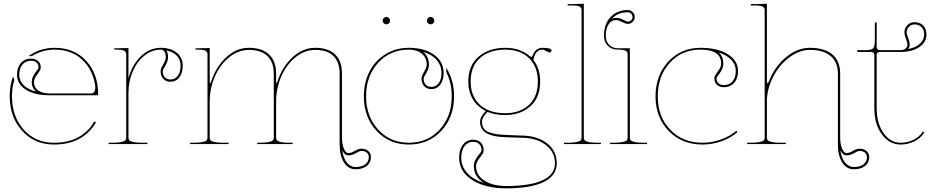

<svg xmlns="http://www.w3.org/2000/svg" viewBox="-20 -782 5067 1042"><path d="M175.8 -285.2Q152.3 -304.7 152.3 -334.5Q152.3 -355.5 161.6 -371.8Q170.9 -388.2 179.9 -398.9Q189 -409.7 189 -417Q189 -432.6 178.5 -442.4Q168 -452.1 148.9 -452.1Q119.6 -452.1 102.1 -431.9Q84.5 -411.6 84.5 -376Q84.5 -344.2 107.9 -320.3Q131.3 -296.4 175.8 -285.2ZM277.3 -522.5Q383.3 -522.5 448 -451.4Q512.7 -380.4 512.7 -270Q512.7 -265.1 507.3 -265.1H245.6Q167.5 -265.1 119.9 -295.7Q72.3 -326.2 72.3 -376Q72.3 -416 93.3 -439.9Q114.3 -463.9 148.9 -463.9Q171.9 -463.9 186.5 -450.9Q201.2 -438 201.2 -417Q201.2 -404.3 191.9 -392.1Q182.6 -379.9 173.6 -365.7Q164.6 -351.6 164.6 -334.5Q164.6 -307.6 187.3 -291.3Q210 -274.9 247.1 -274.9H474.6Q497.1 -274.9 497.1 -309.1Q497.1 -317.4 495.6 -324.2Q480.5 -409.7 422.6 -461.2Q364.7 -512.7 277.3 -512.7Q209 -512.7 153.3 -477.5H134.3Q196.8 -522.5 277.3 -522.5ZM50.8 -366.2 58.1 -349.1Q44.9 -306.6 44.9 -259.8Q44.9 -149.9 108.6 -78.6Q172.4 -7.3 272.5 -7.3Q353 -7.3 407.5 -38.6Q461.9 -69.8 492.2 -123L501 -118.2Q469.7 -62.5 412.6 -30Q355.5 2.4 272.5 2.4Q167.5 2.4 100.1 -72Q32.7 -146.5 32.7 -259.8Q32.7 -318.4 50.8 -366.2Z M882.8 -507.8Q892.1 -494.1 892.1 -473.1Q892.1 -456.1 885 -440.7Q877.9 -425.3 870.6 -413.8Q863.3 -402.3 863.3 -395.5Q863.3 -374.5 874.5 -362.5Q885.7 -350.6 905.3 -350.6Q929.7 -350.6 944.8 -370.4Q960 -390.1 960 -426.3Q960 -458 939.9 -479.5Q919.9 -501 882.8 -507.8ZM600.1 -520H612.3L677.2 -521.5V-356.4Q695.8 -428.7 743.4 -475.6Q791 -522.5 853 -522.5Q906.2 -522.5 939 -496.1Q971.7 -469.7 971.7 -426.3Q971.7 -386.2 953.6 -362.3Q935.5 -338.4 905.3 -338.4Q880.9 -338.4 866.2 -354Q851.6 -369.6 851.6 -395.5Q851.6 -408.2 865.7 -432.4Q879.9 -456.5 879.9 -473.1Q879.9 -490.7 872.6 -501.7Q865.2 -512.7 853 -512.7Q804.2 -512.7 763.4 -480Q722.7 -447.3 700 -393.3Q677.2 -339.4 677.2 -277.3V-35.2Q677.2 -26.4 681.4 -21Q685.5 -15.6 702.9 -11.5Q720.2 -7.3 752.4 -7.3H779.8V0H569.8V-7.3H589.8Q622.1 -7.3 639.4 -11.5Q656.7 -15.6 660.9 -21Q665 -26.4 665 -35.2V-487.3Q665 -501.5 653.1 -507.1Q641.1 -512.7 612.3 -512.7H600.1Z M1837.4 33.7Q1843.3 77.1 1862.8 100.8Q1882.3 124.5 1909.7 124.5Q1943.4 124.5 1962.4 109.6Q1981.4 94.7 1981.4 71.3Q1981.4 55.7 1970.7 46.4Q1960 37.1 1940.4 37.1Q1931.6 37.1 1911.6 49.1Q1891.6 61 1870.1 61Q1850.6 61 1837.4 33.7ZM1041 -520H1053.2L1118.2 -521.5V-344.7Q1118.2 -330.1 1120.6 -330.1Q1123.5 -330.1 1127 -342.8Q1153.3 -421.4 1208.3 -471.9Q1263.2 -522.5 1331.1 -522.5Q1401.9 -522.5 1440.2 -486.3Q1478.5 -450.2 1478.5 -382.3V-344.7Q1478.5 -330.1 1481 -330.1Q1482.9 -330.1 1486.8 -343.3Q1513.2 -421.4 1568.4 -471.9Q1623.5 -522.5 1690.9 -522.5Q1761.7 -522.5 1798.8 -486.6Q1835.9 -450.7 1835.9 -382.3V-38.1Q1835.9 0 1846.2 24.4Q1856.4 48.8 1870.1 48.8Q1885.3 48.8 1905.5 36.9Q1925.8 24.9 1940.4 24.9Q1964.4 24.9 1978.8 37.6Q1993.2 50.3 1993.2 71.3Q1993.2 100.6 1970.2 118.7Q1947.3 136.7 1909.7 136.7Q1870.6 136.7 1846.9 99.9Q1823.2 63 1823.2 2.4V-380.9Q1823.2 -444.8 1789.8 -478Q1756.3 -511.2 1690.9 -511.2Q1633.3 -511.2 1584 -471.4Q1534.7 -431.6 1506.6 -367.2Q1478.5 -302.7 1478.5 -231V-35.2Q1478.5 -28.8 1480.7 -24.4Q1482.9 -20 1490 -15.9Q1497.1 -11.7 1512.9 -9.5Q1528.8 -7.3 1553.2 -7.3H1568.4V0H1376V-7.3H1390.6Q1422.9 -7.3 1440.2 -11.5Q1457.5 -15.6 1461.7 -21Q1465.8 -26.4 1465.8 -35.2V-380.9Q1465.8 -444.3 1431.4 -477.8Q1397 -511.2 1331.1 -511.2Q1273.4 -511.2 1224.1 -471.4Q1174.8 -431.6 1146.5 -367.2Q1118.2 -302.7 1118.2 -231V-35.2Q1118.2 -26.4 1122.3 -21Q1126.5 -15.6 1143.8 -11.5Q1161.1 -7.3 1193.4 -7.3H1220.7V0H1010.7V-7.3H1030.8Q1063 -7.3 1080.3 -11.5Q1097.7 -15.6 1101.8 -21Q1106 -26.4 1106 -35.2V-487.3Q1106 -501.5 1094 -507.1Q1082 -512.7 1053.2 -512.7H1041Z M2062.5 -655.8Q2056.6 -661.6 2056.6 -669.9Q2056.6 -678.2 2062.5 -684.1Q2068.4 -689.9 2076.7 -689.9Q2085 -689.9 2090.8 -684.1Q2096.7 -678.2 2096.7 -669.9Q2096.7 -661.6 2090.8 -655.8Q2085 -649.9 2076.7 -649.9Q2068.4 -649.9 2062.5 -655.8ZM2302.7 -655.8Q2296.9 -661.6 2296.9 -669.9Q2296.9 -678.2 2302.7 -684.1Q2308.6 -689.9 2316.9 -689.9Q2325.2 -689.9 2331.1 -684.1Q2336.9 -678.2 2336.9 -669.9Q2336.9 -661.6 2331.1 -655.8Q2325.2 -649.9 2316.9 -649.9Q2308.6 -649.9 2302.7 -655.8ZM2276.4 -500.5Q2307.1 -475.6 2308.1 -433.1Q2308.1 -416 2301 -400.6Q2293.9 -385.3 2286.6 -373.8Q2279.3 -362.3 2279.3 -355.5Q2279.3 -334.5 2290.5 -322.5Q2301.8 -310.5 2321.3 -310.5Q2345.7 -310.5 2360.8 -330.3Q2376 -350.1 2376 -386.2Q2375.5 -426.8 2349.9 -456.5Q2324.2 -486.3 2276.4 -500.5ZM2199.2 -522.5Q2283.7 -522.5 2335.4 -485.1Q2387.2 -447.8 2387.7 -386.7Q2387.7 -346.7 2369.4 -322.5Q2351.1 -298.3 2321.3 -298.3Q2296.9 -298.3 2282.2 -314Q2267.6 -329.6 2267.6 -355.5Q2267.6 -368.2 2281.7 -392.3Q2295.9 -416.5 2295.9 -433.1Q2295.4 -468.8 2269 -490.7Q2242.7 -512.7 2199.2 -512.7Q2097.7 -512.7 2032.2 -441.2Q1966.8 -369.6 1966.8 -259.8Q1966.8 -149.9 2032.5 -78.6Q2098.1 -7.3 2199.2 -7.3Q2300.3 -7.3 2366 -78.6Q2431.6 -149.9 2431.6 -259.8Q2431.6 -332 2402.3 -389.2L2401.9 -414.1Q2444.3 -346.7 2444.3 -259.8Q2444.3 -146 2375 -71.8Q2305.7 2.4 2199.2 2.4Q2092.8 2.4 2023.7 -71.8Q1954.6 -146 1954.6 -259.8Q1954.6 -335 1985.8 -394.8Q2017.1 -454.6 2073 -488.5Q2128.9 -522.5 2199.2 -522.5Z M2607.4 211.4Q2551.8 178.2 2551.8 120.6Q2551.8 99.1 2562.3 81.5Q2572.8 64 2583 52.2Q2593.3 40.5 2593.3 33.2Q2593.3 12.2 2581.1 0Q2568.8 -12.2 2547.9 -12.2Q2519 -12.2 2501.2 10.7Q2483.4 33.7 2483.4 74.2Q2483.4 121.1 2515.6 157Q2547.9 192.9 2607.4 211.4ZM2721.7 -522.5Q2802.7 -522.5 2853.5 -478.5Q2859.9 -473.1 2863.8 -473.1Q2867.7 -473.1 2870.6 -480Q2885.3 -522 2923.8 -522.5Q2973.1 -522.5 2973.1 -508.3Q2973.1 -503.4 2970.2 -500.2Q2967.3 -497.1 2962.9 -497.1Q2956.5 -497.1 2944.3 -504.9Q2932.1 -512.7 2922.9 -512.7Q2904.3 -512.7 2891.4 -497.8Q2878.4 -482.9 2875 -456.1Q2911.6 -409.7 2911.6 -339.8Q2911.6 -252.9 2858.4 -205.3Q2805.2 -157.7 2721.7 -157.7Q2666 -157.7 2626 -174.8Q2595.7 -145.5 2595.7 -121.6Q2595.7 -103 2602.1 -90.8Q2606.9 -81.5 2615.2 -74.7Q2623.5 -67.9 2637 -63.5Q2650.4 -59.1 2662.1 -56.2Q2673.8 -53.2 2694.3 -51.8Q2714.8 -50.3 2728.3 -49.6Q2741.7 -48.8 2767.3 -47.9Q2793 -46.9 2806.6 -46.4Q2894.5 -46.4 2948 -4.9Q3001.5 36.6 3001.5 104.5Q3001.5 171.4 2930.4 205.8Q2859.4 240.2 2728 240.2Q2612.8 240.2 2542.2 194.6Q2471.7 148.9 2471.7 74.2Q2471.7 29.8 2492.7 2.9Q2513.7 -23.9 2547.9 -23.9Q2573.7 -23.9 2589.4 -8.1Q2605 7.8 2605 33.2Q2605 45.9 2594.7 59.3Q2584.5 72.8 2574 88.1Q2563.5 103.5 2563.5 120.6Q2563.5 168.5 2608.9 198Q2654.3 227.5 2728 227.5Q2857.9 227.5 2924.8 196.3Q2991.7 165 2991.7 104.5Q2991.7 42 2940.7 3.7Q2889.6 -34.7 2806.2 -34.7Q2792.5 -35.2 2769 -35.9Q2745.6 -36.6 2730.7 -37.1Q2715.8 -37.6 2695.8 -39.3Q2675.8 -41 2661.9 -44.2Q2647.9 -47.4 2633.8 -52.5Q2619.6 -57.6 2609.6 -66.2Q2599.6 -74.7 2593.3 -86.4Q2585.4 -101.1 2585.4 -121.6Q2585.4 -148.4 2616.7 -179.7Q2571.3 -201.7 2546.4 -242.9Q2521.5 -284.2 2521.5 -339.8Q2521.5 -427.2 2577.9 -474.9Q2634.3 -522.5 2721.7 -522.5ZM2721.7 -512.7Q2637.7 -512.7 2585.9 -467.8Q2534.2 -422.9 2534.2 -339.8Q2534.2 -260.3 2584 -213.9Q2633.8 -167.5 2721.7 -167.5Q2801.3 -167.5 2850.1 -212.4Q2898.9 -257.3 2898.9 -339.8Q2898.9 -418.9 2851.8 -465.8Q2804.7 -512.7 2721.7 -512.7Z M3148.4 -35.2Q3148.4 -26.4 3152.6 -21Q3156.7 -15.6 3174.1 -11.5Q3191.4 -7.3 3223.6 -7.3H3241.2V0H3041V-7.3H3061Q3093.3 -7.3 3110.6 -11.5Q3127.9 -15.6 3132.1 -21Q3136.2 -26.4 3136.2 -35.2V-727.5Q3136.2 -741.2 3124.5 -746.8Q3112.8 -752.4 3083.5 -752.4H3061V-759.8H3083.5L3148.4 -761.7Z M3301.8 -681.2Q3312.5 -685.1 3323.2 -685.1Q3342.8 -685.1 3362.1 -674.8Q3381.3 -664.6 3387.2 -664.6Q3397.5 -664.6 3405 -672.1Q3412.6 -679.7 3412.6 -689.9Q3412.6 -700.2 3405 -707.8Q3397.5 -715.3 3387.2 -715.3Q3333 -715.3 3301.8 -681.2ZM3398.4 -520V-35.2Q3398.4 -26.4 3402.6 -21Q3406.7 -15.6 3424.1 -11.5Q3441.4 -7.3 3473.6 -7.3H3491.2V0H3291V-7.3H3311Q3343.3 -7.3 3360.6 -11.5Q3377.9 -15.6 3382.1 -21Q3386.2 -26.4 3386.2 -35.2V-487.3Q3386.2 -501.5 3374.3 -507.1Q3362.3 -512.7 3333.5 -512.7Q3299.3 -512.7 3278.6 -533.4Q3257.8 -554.2 3257.8 -588.4Q3257.8 -650.9 3293.2 -689.2Q3328.6 -727.5 3387.2 -727.5Q3402.8 -727.5 3413.8 -716.3Q3424.8 -705.1 3424.8 -689.9Q3424.8 -674.8 3413.8 -663.6Q3402.8 -652.3 3387.2 -652.3Q3375.5 -652.3 3356.2 -662.6Q3336.9 -672.9 3323.2 -672.9Q3297.9 -672.9 3282.7 -649.7Q3267.6 -626.5 3267.6 -588.4Q3267.6 -557.6 3285.9 -538.8Q3304.2 -520 3334.5 -520Z M3880.4 -497.1Q3905.3 -475.1 3905.3 -438Q3905.3 -417 3896 -400.6Q3886.7 -384.3 3877.7 -373.5Q3868.7 -362.8 3868.7 -355.5Q3868.7 -339.8 3879.2 -330.1Q3889.6 -320.3 3908.7 -320.3Q3938 -320.3 3955.6 -340.6Q3973.1 -360.8 3973.1 -396.5Q3973.1 -430.7 3949.5 -456.5Q3925.8 -482.4 3880.4 -497.1ZM3782.2 -522.5Q3873.5 -522.5 3929.4 -487.8Q3985.4 -453.1 3985.4 -396.5Q3985.4 -356.4 3964.4 -332.5Q3943.4 -308.6 3908.7 -308.6Q3885.7 -308.6 3871.3 -321.5Q3856.9 -334.5 3856.9 -355.5Q3856.9 -368.2 3866 -380.4Q3875 -392.6 3884.3 -406.7Q3893.6 -420.9 3893.6 -438Q3893.6 -512.7 3780.8 -512.7Q3680.2 -512.7 3615 -441.2Q3549.8 -369.6 3549.8 -258.8Q3549.8 -148.4 3617.7 -77.9Q3685.5 -7.3 3792.5 -7.3Q3841.8 -7.3 3890.1 -23.9Q3938.5 -40.5 3976.1 -72.3L3982.4 -64.9Q3943.4 -31.7 3893.3 -14.6Q3843.3 2.4 3792.5 2.4Q3681.2 2.4 3609.4 -71Q3537.6 -144.5 3537.6 -258.8Q3537.6 -373 3606.9 -447.8Q3676.3 -522.5 3782.2 -522.5Z M4541 33.7Q4546.9 77.1 4566.7 100.8Q4586.4 124.5 4613.8 124.5Q4647.5 124.5 4666.3 109.6Q4685.1 94.7 4685.1 71.3Q4685.1 55.7 4674.3 46.4Q4663.6 37.1 4644 37.1Q4635.3 37.1 4615.5 49.1Q4595.7 61 4574.2 61Q4554.2 61 4541 33.7ZM4034.7 0V-7.3H4054.7Q4086.9 -7.3 4104.2 -11.5Q4121.6 -15.6 4125.7 -21Q4129.9 -26.4 4129.9 -35.2V-727.5Q4129.9 -741.2 4118.2 -746.8Q4106.4 -752.4 4077.1 -752.4H4054.7V-759.8H4077.1L4142.1 -761.7V-345.7Q4142.1 -330.1 4146 -330.1Q4148.9 -330.1 4153.8 -342.3Q4184.1 -419.9 4245.4 -471.2Q4306.6 -522.5 4375 -522.5Q4455.1 -522.5 4497.3 -486.6Q4539.6 -450.7 4539.6 -382.3V-38.1Q4539.6 0 4550 24.4Q4560.5 48.8 4574.2 48.8Q4589.4 48.8 4609.4 36.9Q4629.4 24.9 4644 24.9Q4668 24.9 4682.6 37.6Q4697.3 50.3 4697.3 71.3Q4697.3 100.6 4674.3 118.7Q4651.4 136.7 4613.8 136.7Q4574.7 136.7 4551 99.9Q4527.3 63 4527.3 2.4V-380.9Q4527.3 -444.3 4488.3 -477.8Q4449.2 -511.2 4375 -511.2Q4318.4 -511.2 4263.9 -470.7Q4209.5 -430.2 4175.8 -364.7Q4142.1 -299.3 4142.1 -231V-35.2Q4142.1 -26.4 4146.2 -21Q4150.4 -15.6 4167.7 -11.5Q4185.1 -7.3 4217.3 -7.3H4244.6V0Z M4909.2 -516.1Q4950.7 -523.9 4973.1 -545.2Q4995.6 -566.4 4995.6 -595.2Q4995.6 -620.6 4981.4 -635Q4967.3 -649.4 4942.4 -649.4Q4924.8 -649.4 4912.6 -636.5Q4900.4 -623.5 4900.4 -604.5Q4900.4 -597.7 4908.7 -575.9Q4917 -554.2 4917 -540Q4917 -526.4 4909.2 -516.1ZM4864.7 -500H4755.9Q4737.8 -500 4737.8 -482.4V-194.8Q4737.8 -113.3 4774.7 -60.3Q4811.5 -7.3 4868.2 -7.3Q4904.3 -7.3 4937 -22.9Q4969.7 -38.6 4988.8 -68.4L4996.6 -63.5Q4976.6 -31.2 4941.4 -14.4Q4906.2 2.4 4868.2 2.4Q4806.2 2.4 4765.6 -53.2Q4725.1 -108.9 4725.1 -194.8V-482.4Q4725.1 -500 4707.5 -500H4632.8V-509.8H4677.7Q4710.4 -509.8 4719.2 -520.5Q4728 -531.2 4728 -571.3V-660.2H4737.8V-526.9Q4737.8 -509.8 4755.9 -509.8H4864.7Q4885.7 -509.8 4895.3 -518.6Q4904.8 -527.3 4904.8 -540Q4904.8 -549.8 4896.5 -571.8Q4888.2 -593.8 4888.2 -604.5Q4888.2 -628.4 4904.1 -645Q4919.9 -661.6 4942.4 -661.6Q4972.2 -661.6 4990 -643.6Q5007.8 -625.5 5007.8 -595.2Q5007.8 -552.2 4968.5 -526.1Q4929.2 -500 4864.7 -500Z"/></svg>

Font: ZnikomitNo24
Style: Thin
Weight: 300
Designer: gluk
Foundry: gluk
Version: Version 0.55